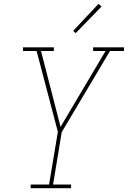

<svg xmlns="http://www.w3.org/2000/svg" viewBox="-20 -982 667 1002"><path d="M140 0V-19H236L282 -294L171 -716H100V-735H261V-716H194L296 -320L531 -716H466V-735H627V-716H554L302 -292L257 -19H351V0ZM375 -809 362 -821 494 -962 510 -948Z"/></svg>

Font: Iosevka Slab Thin Extended
Style: Italic
Weight: 100
Width: 7
Italic angle: -9°
Monospace: yes
Designer: Belleve Invis
Foundry: Belleve Invis
Version: Version 11.1.0; ttfautohint (v1.8.3)